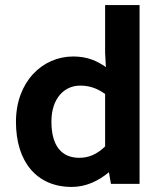

<svg xmlns="http://www.w3.org/2000/svg" viewBox="-20 -726 644 758"><path d="M410 -46 418 0H531V-706H395V-518L398 -461C363 -486 324 -503 269 -503C147 -503 43 -403 43 -245C43 -86 126 12 263 12C320 12 369 -12 410 -46ZM395 -355V-148C363 -117 331 -103 293 -103C224 -103 183 -149 183 -246C183 -339 235 -388 296 -388C329 -388 360 -380 395 -355Z"/></svg>

Font: Falling Sky
Style: SeBd
Weight: 600
Designer: Paul D. Hunt
Foundry: Adobe Systems Incorporated
Version: Version 1.02